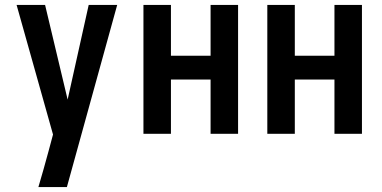

<svg xmlns="http://www.w3.org/2000/svg" viewBox="-20 -540 1540 775"><path d="M135 215Q146 179 156 142.5Q166 106 176 70L194 3L47 -520H162L253 -138L338 -520H453L250 215Z M559 0V-520H670V-315H830V-520H941V0H830V-219H670V0Z M1059 0V-520H1170V-315H1330V-520H1441V0H1330V-219H1170V0Z"/></svg>

Font: Iosevka
Style: Bold
Weight: 700
Monospace: yes
Designer: Belleve Invis
Foundry: Belleve Invis
Version: Version 32.5.0; ttfautohint (v1.8.4)